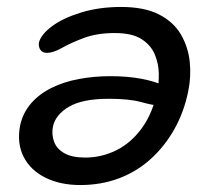

<svg xmlns="http://www.w3.org/2000/svg" viewBox="-20 -522 612 552"><path d="M211 10Q153 10 110 -11.5Q67 -33 47.5 -72Q28 -111 38 -162Q46 -198 69.5 -225Q93 -252 128.5 -269.5Q164 -287 207.5 -295Q251 -303 297 -303Q347 -303 386.5 -295.5Q426 -288 449 -276.5Q472 -265 469 -251Q467 -240 458.5 -229.5Q450 -219 436 -219Q420 -219 386 -228.5Q352 -238 293 -238Q217 -238 178 -215Q139 -192 132 -157Q128 -135 135.5 -114.5Q143 -94 165 -81.5Q187 -69 225 -69Q272 -69 314.5 -90Q357 -111 388.5 -154.5Q420 -198 433 -264Q437 -284 436.5 -311.5Q436 -339 425 -365.5Q414 -392 387 -409.5Q360 -427 310 -427Q259 -427 221.5 -413Q184 -399 158.5 -384.5Q133 -370 115 -370Q102 -370 96 -379Q90 -388 92 -400Q98 -423 129.5 -446.5Q161 -470 213 -486Q265 -502 328 -502Q395 -502 437 -480.5Q479 -459 500 -423Q521 -387 525.5 -344.5Q530 -302 521 -259Q509 -200 481.5 -151Q454 -102 414 -65.5Q374 -29 322.5 -9.5Q271 10 211 10Z"/></svg>

Font: Shantell Sans
Style: Italic
Weight: 400
Italic angle: -11°
Designer: Stephen Nixon, Anya Danilova, Shantell Martin
Foundry: Arrow Type
Version: Version 1.011;[c5ecc13dd]